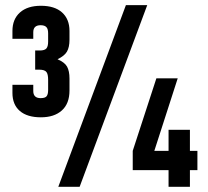

<svg xmlns="http://www.w3.org/2000/svg" viewBox="-20 -718 799 738"><path d="M27.8 -360.8V-392.1H107.9V-368.2Q107.9 -340.8 136.2 -340.8Q153.3 -340.8 159.2 -348.1Q165 -355.5 165 -372.1V-411.1Q165 -432.6 158.7 -440.9Q151.9 -450.2 130.9 -450.2H115.2V-523.9H132.8Q151.9 -523.9 158.7 -532.2Q165 -540 165 -558.1V-589.8Q165 -606.4 158.7 -613.3Q151.9 -621.1 136.2 -621.1Q107.9 -621.1 107.9 -594.2V-568.8H27.8V-599.1Q27.8 -644.5 57.1 -670.4Q85.9 -695.8 137.2 -695.8Q189.9 -695.8 218.3 -670.4Q247.1 -644.5 247.1 -599.1V-564.9Q247.1 -536.6 237.3 -519.5Q228 -503.4 201.2 -490.2Q228.5 -478.5 237.8 -461.9Q247.1 -444.8 247.1 -416V-370.1Q247.1 -319.8 217.8 -293.5Q188.5 -267.1 137.2 -267.1Q84.5 -267.1 56.2 -291.5Q27.8 -315.9 27.8 -360.8ZM738.8 -64H710V0H627.9V-64H490.2V-138.2L581.1 -417H663.1L573.2 -138.2H627.9V-219.2H710V-138.2H738.8ZM463.9 -698.2H545.9L286.1 0H204.1Z"/></svg>

Font: D-DIN Condensed
Style: DINCondensed-Bold
Weight: 700
Width: 3
Designer: Charles Nix
Foundry: Datto Inc.
Version: Version 1.10